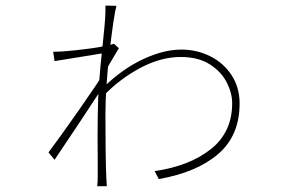

<svg xmlns="http://www.w3.org/2000/svg" viewBox="-20 -637 1017 682"><path d="M804.7 -270.5Q804.7 -305.7 785.6 -343.8Q766.6 -381.8 725.6 -408.2Q684.6 -434.6 622.1 -434.6Q551.8 -434.6 479 -396Q406.2 -357.4 347.7 -296.9V-327.1Q415 -392.6 488.3 -426.8Q561.5 -460.9 624 -460.9Q678.7 -460.9 726.1 -437.5Q773.4 -414.1 802.2 -370.6Q831.1 -327.1 831.1 -269.5Q831.1 -155.3 754.9 -89.8Q678.7 -24.4 543.9 -1L529.3 -29.3Q652.3 -46.9 728.5 -106.9Q804.7 -167 804.7 -270.5ZM354.5 -617.2 393.6 -616.2Q383.8 -581.1 369.1 -451.7Q354.5 -322.3 354.5 -230.5Q354.5 -85.9 357.4 -10.7Q358.4 6.8 359.4 24.4H325.2Q327.1 12.7 327.1 -9.8Q327.1 -37.1 327.1 -64.5Q325.2 -248 331.1 -333Q335.9 -398.4 345.7 -488.3Q351.6 -543.9 353.5 -571.3Q354.5 -583 354.5 -596.2Q354.5 -609.4 354.5 -617.2ZM173.8 -419.9 168.9 -453.1Q184.6 -454.1 200.2 -454.1Q243.2 -457 300.8 -464.8Q358.4 -472.7 384.8 -481.4L402.3 -465.8Q364.3 -403.3 349.6 -375L347.7 -331.1Q303.7 -263.7 258.8 -196.3Q216.8 -132.8 173.8 -69.3L152.3 -95.7Q191.4 -147.5 260.7 -246.6Q330.1 -345.7 346.7 -375L348.6 -422.9L360.4 -450.2Q351.6 -449.2 173.8 -419.9Z"/></svg>

Font: Min Sans VF VF
Style: Regular
Weight: 400
Designer: Jinseong-Kim, NotoSansCJK, Nunito
Foundry: Jinseong-Kim
Version: Version 1.420;Glyphs 3.1.2 (3151)